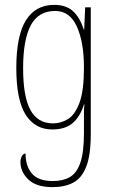

<svg xmlns="http://www.w3.org/2000/svg" viewBox="-20 -522 464 789"><path d="M196 247Q129 247 96.5 215.5Q64 184 64 144Q64 130 70 119.5Q76 109 85 109Q85 161 111.5 191.5Q138 222 197 222Q238 222 266.5 206Q295 190 310 147Q325 104 325 24V-10Q325 -42 325 -61Q325 -80 327 -93H325Q310 -44 279.5 -17Q249 10 195 10Q124 10 85.5 -50.5Q47 -111 47 -243Q47 -375 86.5 -438.5Q126 -502 203 -502Q251 -502 279.5 -476.5Q308 -451 324 -401H326L330 -492H353V29Q353 115 334.5 162.5Q316 210 281 228.5Q246 247 196 247ZM198 -15Q230 -15 259 -32.5Q288 -50 306.5 -99.5Q325 -149 325 -244Q325 -348 296 -412.5Q267 -477 207 -477Q138 -477 106.5 -418Q75 -359 75 -242Q75 -125 105 -70Q135 -15 198 -15Z"/></svg>

Font: Noto Serif Armenian Condensed Thin
Style: Regular
Weight: 100
Width: 3
Designer: Monotype Design Team
Foundry: Monotype Imaging Inc.
Version: Version 2.008; ttfautohint (v1.8.4.7-5d5b)